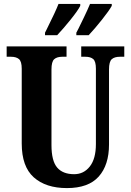

<svg xmlns="http://www.w3.org/2000/svg" viewBox="-20 -951 668 981"><path d="M91 -218V-600Q91 -637 77 -649Q63 -661 36 -661H14V-714H320V-661H298Q271 -661 257 -648.5Q243 -636 243 -596V-210Q243 -129 272 -95Q301 -61 359 -61Q408 -61 439 -100.5Q470 -140 470 -215V-600Q470 -637 456.5 -649Q443 -661 416 -661H395V-714H615V-661H593Q565 -661 551 -648.5Q537 -636 537 -596V-213Q537 -108 484.5 -49Q432 10 322 10Q214 10 152.5 -45Q91 -100 91 -218ZM210 -784 219 -802Q264 -892 279 -931H390V-921Q378 -897 341 -851Q304 -805 272 -771H210ZM370 -784Q373 -791 381 -805Q390 -823 409.5 -863.5Q429 -904 440 -931H551V-921Q538 -897 501 -850.5Q464 -804 433 -771H370Z"/></svg>

Font: Noto Serif CondExtraBold
Style: Regular
Weight: 800
Width: 3
Designer: Monotype Design Team
Foundry: Monotype Imaging Inc.
Version: Version 1.001